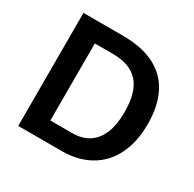

<svg xmlns="http://www.w3.org/2000/svg" viewBox="-146 -816 982 971"><g transform="rotate(30 345.0 -330.0)"><path d="M137 0V-105H329Q388 -105 427.5 -131.5Q467 -158 486.5 -207.5Q506 -257 506 -328Q506 -387 494 -429.5Q482 -472 457 -500Q432 -528 394.5 -541.5Q357 -555 306 -555H137V-660H302Q419 -660 493 -621Q567 -582 602.5 -509.5Q638 -437 638 -335Q638 -263 621 -207.5Q604 -152 575 -112.5Q546 -73 507 -48Q468 -23 423.5 -11.5Q379 0 333 0ZM75 0V-660H202V0Z"/></g></svg>

Font: Bricolage Grotesque 20pt SemiBold
Style: Regular
Weight: 600
Version: Version 1.001;gftools[0.9.33.dev8+g029e19f]